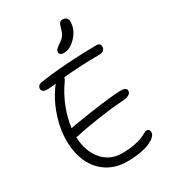

<svg xmlns="http://www.w3.org/2000/svg" viewBox="-243 -1151 1140 1280"><g transform="rotate(-30 327.0 -511.5)"><path d="M347.2 -831.1Q331.1 -831.1 322 -837.6Q313 -844.2 313 -856Q313 -859.4 314 -862.8Q314.9 -866.2 315.9 -868.7Q316.9 -871.1 319.8 -874.3Q322.8 -877.4 324.5 -879.4Q326.2 -881.3 330.8 -885Q335.4 -888.7 338.1 -890.6Q340.8 -892.6 347.2 -897Q353.5 -901.4 356.9 -903.8Q382.8 -922.4 393.1 -938.5Q403.3 -954.6 411.1 -984.9Q417.5 -1010.7 425.8 -1020.3Q434.1 -1029.8 446.8 -1029.8Q487.8 -1029.8 487.8 -988.8Q487.8 -930.7 441.7 -880.9Q395.5 -831.1 347.2 -831.1ZM154.8 -306.2Q147.9 -304.2 136.2 -304.2Q140.1 -193.4 198 -125.7Q255.9 -58.1 347.2 -58.1Q400.4 -58.1 443.1 -66.2Q485.8 -74.2 506.1 -83.5Q526.4 -92.8 542 -100.8Q557.6 -108.9 563 -108.9Q586.9 -108.9 586.9 -81.1Q586.9 -67.4 572.5 -52.5Q558.1 -37.6 531 -24.2Q503.9 -10.7 456.8 -2Q409.7 6.8 351.1 6.8Q263.2 6.8 198.2 -35.4Q133.3 -77.6 100.6 -150.4Q67.9 -223.1 67.9 -317.9Q67.9 -398.4 93.8 -482.2Q119.6 -565.9 159.2 -628.9Q185.5 -670.4 195.8 -681.2Q150.4 -675.8 127.9 -675.8Q107.9 -675.8 97.4 -683.6Q86.9 -691.4 86.9 -705.1Q86.9 -714.8 93.8 -723.9Q100.6 -732.9 113.8 -735.8Q208 -751.5 333.7 -759.8Q459.5 -768.1 560.1 -768.1Q573.7 -768.1 581.3 -761.2Q588.9 -754.4 588.9 -743.2Q588.9 -703.1 543.9 -703.1Q404.3 -703.1 267.1 -689.9Q265.6 -679.2 253.9 -662.1Q208 -597.7 178.2 -522.2Q148.4 -446.8 139.2 -371.1Q143.1 -372.6 165 -377Q446.8 -423.3 545.9 -424.8Q571.8 -424.8 581.8 -418.5Q591.8 -412.1 591.8 -398.9Q591.8 -362.8 519 -358.9Q437.5 -354 330.6 -338.1Q223.6 -322.3 154.8 -306.2Z"/></g></svg>

Font: Shantell Sans Irregular Bouncy
Style: Regular
Weight: 300
Designer: Stephen Nixon, Anya Danilova, Shantell Martin
Foundry: Arrow Type
Version: Version 1.006;[9816181b4]